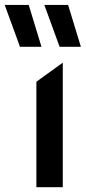

<svg xmlns="http://www.w3.org/2000/svg" viewBox="-75 -780 359 800"><path d="M76.6 0V-439.5L186.6 -518.8V0ZM262.1 -585H173.4L109.7 -759.5H208.8ZM97.8 -585H8.3L-55.4 -759.5H44.6Z"/></svg>

Font: Geologica-Sharp
Style: Regular
Weight: 100
Designer: Sindre Bremnes, Frode Helland
Foundry: Monokrom Skriftforlag AS
Version: Version 1.010;gftools[0.9.28]